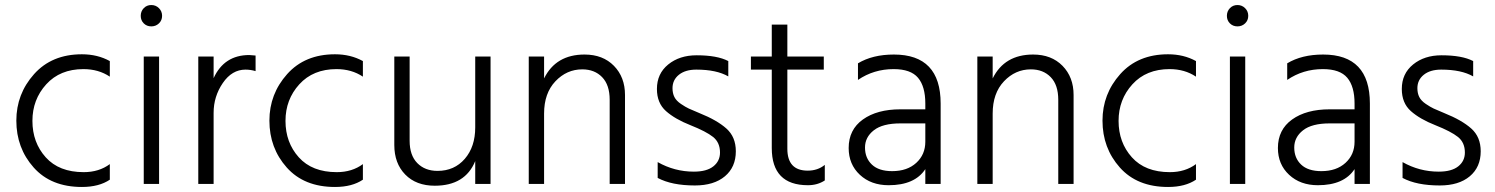

<svg xmlns="http://www.w3.org/2000/svg" viewBox="-20 -732 5947 764"><path d="M417 -17Q374 12 306 12Q183 12 114 -65.5Q45 -143 45 -252Q45 -358 115.5 -437Q186 -516 306 -516Q368 -516 417 -489V-427Q372 -457 312 -457Q219 -457 164 -396.5Q109 -336 109 -251Q109 -165 162 -106Q215 -47 313 -47Q374 -47 417 -79Z M613 0H552V-507H613ZM612.5 -699.5Q625 -687 625 -669Q625 -651 612.5 -639Q600 -627 582 -627Q564 -627 552 -639Q540 -651 540 -669Q540 -687 552 -699.5Q564 -712 582 -712Q600 -712 612.5 -699.5Z M830 0H769V-507H830V-421Q872 -513 972 -513Q979 -513 997 -511V-449Q977 -455 957 -455Q903 -455 866.5 -401.5Q830 -348 830 -283Z M1424 -17Q1381 12 1313 12Q1190 12 1121 -65.5Q1052 -143 1052 -252Q1052 -358 1122.5 -437Q1193 -516 1313 -516Q1375 -516 1424 -489V-427Q1379 -457 1319 -457Q1226 -457 1171 -396.5Q1116 -336 1116 -251Q1116 -165 1169 -106Q1222 -47 1320 -47Q1381 -47 1424 -79Z M1932 0H1871V-91Q1831 7 1710 7Q1636 7 1592.5 -37.5Q1549 -82 1549 -155V-507H1610V-172Q1610 -114 1640.5 -83Q1671 -52 1721 -52Q1788 -52 1829.5 -100Q1871 -148 1871 -225V-507H1932Z M2467 0H2406V-335Q2406 -394 2376 -425Q2346 -456 2297 -456Q2235 -456 2190 -408.5Q2145 -361 2145 -280V0H2084V-507H2145V-420Q2192 -515 2306 -515Q2379 -515 2423 -470Q2467 -425 2467 -354Z M2908 -130Q2908 -67 2864.5 -30.5Q2821 6 2745 6Q2653 6 2597 -24V-87Q2664 -49 2741 -49Q2792 -49 2818.5 -70Q2845 -91 2845 -125Q2845 -165 2817.5 -187Q2790 -209 2727 -234Q2666 -258 2630 -290Q2594 -322 2594 -378Q2594 -439 2639 -475.5Q2684 -512 2752 -512Q2834 -512 2878 -489V-428Q2831 -455 2751 -455Q2707 -455 2681.5 -434.5Q2656 -414 2656 -381Q2656 -361 2663.5 -346Q2671 -331 2689.5 -318.5Q2708 -306 2721 -300Q2734 -294 2763 -282Q2833 -254 2870.5 -220.5Q2908 -187 2908 -130Z M3262 -14Q3233 5 3195 5Q3051 5 3051 -143V-455H2968V-507H3051V-634H3113V-507H3258V-455H3113V-140Q3113 -53 3194 -53Q3234 -53 3262 -76Z M3530 -51Q3590 -51 3626 -84Q3662 -117 3662 -168V-241H3563Q3492 -241 3457 -213.5Q3422 -186 3422 -145Q3422 -103 3449.5 -77Q3477 -51 3530 -51ZM3662 -59Q3620 5 3516 5Q3446 5 3401.5 -36.5Q3357 -78 3357 -143Q3357 -216 3413.5 -256.5Q3470 -297 3563 -297H3662V-320Q3662 -388 3633 -422.5Q3604 -457 3536 -457Q3457 -457 3394 -414V-480Q3452 -515 3537 -515Q3723 -515 3723 -320V0H3662Z M4252 0H4191V-335Q4191 -394 4161 -425Q4131 -456 4082 -456Q4020 -456 3975 -408.5Q3930 -361 3930 -280V0H3869V-507H3930V-420Q3977 -515 4091 -515Q4164 -515 4208 -470Q4252 -425 4252 -354Z M4739 -17Q4696 12 4628 12Q4505 12 4436 -65.5Q4367 -143 4367 -252Q4367 -358 4437.5 -437Q4508 -516 4628 -516Q4690 -516 4739 -489V-427Q4694 -457 4634 -457Q4541 -457 4486 -396.5Q4431 -336 4431 -251Q4431 -165 4484 -106Q4537 -47 4635 -47Q4696 -47 4739 -79Z M4935 0H4874V-507H4935ZM4934.5 -699.5Q4947 -687 4947 -669Q4947 -651 4934.5 -639Q4922 -627 4904 -627Q4886 -627 4874 -639Q4862 -651 4862 -669Q4862 -687 4874 -699.5Q4886 -712 4904 -712Q4922 -712 4934.5 -699.5Z M5238 -51Q5298 -51 5334 -84Q5370 -117 5370 -168V-241H5271Q5200 -241 5165 -213.5Q5130 -186 5130 -145Q5130 -103 5157.5 -77Q5185 -51 5238 -51ZM5370 -59Q5328 5 5224 5Q5154 5 5109.5 -36.5Q5065 -78 5065 -143Q5065 -216 5121.5 -256.5Q5178 -297 5271 -297H5370V-320Q5370 -388 5341 -422.5Q5312 -457 5244 -457Q5165 -457 5102 -414V-480Q5160 -515 5245 -515Q5431 -515 5431 -320V0H5370Z M5872 -130Q5872 -67 5828.5 -30.5Q5785 6 5709 6Q5617 6 5561 -24V-87Q5628 -49 5705 -49Q5756 -49 5782.5 -70Q5809 -91 5809 -125Q5809 -165 5781.5 -187Q5754 -209 5691 -234Q5630 -258 5594 -290Q5558 -322 5558 -378Q5558 -439 5603 -475.5Q5648 -512 5716 -512Q5798 -512 5842 -489V-428Q5795 -455 5715 -455Q5671 -455 5645.5 -434.5Q5620 -414 5620 -381Q5620 -361 5627.5 -346Q5635 -331 5653.5 -318.5Q5672 -306 5685 -300Q5698 -294 5727 -282Q5797 -254 5834.5 -220.5Q5872 -187 5872 -130Z"/></svg>

Font: Hind Vadodara Light
Style: Regular
Weight: 300
Designer: Hitesh Malaviya
Foundry: Indian Type Foundry
Version: Version 1.000;PS 1.0;hotconv 1.0.86;makeotf.lib2.5.63406; tt